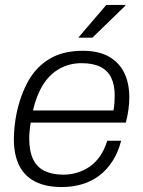

<svg xmlns="http://www.w3.org/2000/svg" viewBox="-20 -743 576 775"><path d="M230 12Q165 12 122 -10Q79 -32 57.5 -75Q36 -118 36 -181Q36 -207 39 -234Q42 -261 47 -286Q63 -361 95 -417.5Q127 -474 181 -506Q235 -538 314 -538Q378 -538 419.5 -514.5Q461 -491 481.5 -449Q502 -407 502 -350Q502 -327 498.5 -301Q495 -275 488 -248H104Q101 -230 99.5 -214Q98 -198 98 -184Q98 -133 113.5 -100.5Q129 -68 160 -53Q191 -38 236 -38Q263 -38 289.5 -45.5Q316 -53 340 -69Q364 -85 382.5 -111Q401 -137 413 -175H469Q457 -128 434 -92.5Q411 -57 380.5 -34Q350 -11 311.5 0.5Q273 12 230 12ZM113 -297H438Q441 -313 442 -328.5Q443 -344 443 -357Q443 -400 429 -429Q415 -458 385.5 -473Q356 -488 309 -488Q260 -488 220 -465.5Q180 -443 153.5 -400.5Q127 -358 113 -297ZM296 -591 409 -723H486V-720L353 -591Z"/></svg>

Font: Archivo SemiBold ExtraLight
Style: Italic
Weight: 250
Italic angle: -10°
Version: Version 2.001